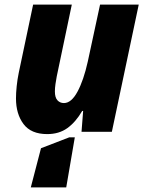

<svg xmlns="http://www.w3.org/2000/svg" viewBox="-20 -569 625 829"><path d="M184 10Q114 10 81.5 -33.5Q49 -77 49 -144Q49 -167 52 -196.5Q55 -226 61 -255L123 -549H290L225 -239Q222 -223 219.5 -206Q217 -189 217 -174Q217 -148 228 -136Q239 -124 256 -124Q288 -124 314.5 -173Q341 -222 359 -303L412 -549H579L463 0H332L339 -90H335Q307 -42 271 -16Q235 10 184 10ZM113 240 157 71 279 24H303L266 240Z"/></svg>

Font: Noto Sans Disp ExtBd
Style: Italic
Weight: 800
Italic angle: -12°
Designer: Monotype Design Team
Foundry: Monotype Imaging Inc.
Version: Version 2.000;GOOG;noto-source:20170915:90ef993387c0